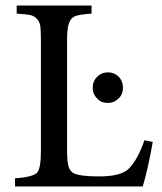

<svg xmlns="http://www.w3.org/2000/svg" viewBox="-20 -670 581 690"><path d="M499 -166 529 -160Q512 -63 493 0H34V-29Q98 -34 113 -49Q127 -64 127 -127V-524Q127 -559 125 -575Q123 -591 113 -602Q103 -613 88 -616Q73 -619 40 -621V-650H309V-621Q266 -618 250 -612Q234 -605 228 -587Q221 -569 221 -524V-130Q221 -90 226 -73Q231 -55 244 -48Q266 -36 336 -36Q419 -36 446 -67Q477 -101 499 -166ZM368 -410Q391 -410 407 -394Q422 -378 422 -354Q422 -331 406 -316Q390 -300 367 -300Q344 -300 329 -316Q313 -332 313 -354Q313 -378 329 -394Q345 -410 368 -410Z"/></svg>

Font: Shafarik
Style: Regular
Weight: 400
Version: Version 1.001; ttfautohint (v1.8.4.7-5d5b)